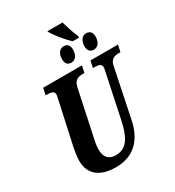

<svg xmlns="http://www.w3.org/2000/svg" viewBox="-241 -1173 1200 1320"><g transform="rotate(-30 359.5 -513.0)"><path d="M461 -889H510L511 -902C491 -945 477 -993 464 -1036H344L347 -1028C366 -994 418 -928 461 -889ZM380 -766C405 -766 434 -786 434 -840C434 -875 416 -891 389 -891C355 -891 335 -861 335 -818C335 -783 352 -766 380 -766ZM559 -766C584 -766 613 -786 613 -840C613 -875 594 -891 567 -891C535 -891 513 -861 513 -818C513 -783 531 -766 559 -766ZM286 10C426 10 511 -72 541 -221L619 -600C629 -653 662 -660 696 -660H707L719 -714H500L489 -660H499C532 -660 556 -656 556 -628C556 -622 554 -609 551 -597L478 -251C455 -143 420 -62 328 -62C271 -62 242 -93 242 -157C242 -187 250 -225 256 -250L331 -602C342 -653 374 -660 410 -660H421L433 -714H125L113 -660H123C157 -660 181 -656 181 -628C181 -622 178 -613 174 -591L100 -252C95 -228 88 -180 88 -155C88 -50 157 10 286 10Z"/></g></svg>

Font: Noto Serif Condensed Extra
Style: Italic
Weight: 800
Width: 3
Italic angle: -12°
Designer: Monotype Design Team
Foundry: Monotype Imaging Inc.
Version: Version 1.901